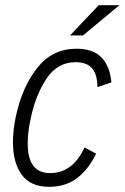

<svg xmlns="http://www.w3.org/2000/svg" viewBox="-20 -710 481 741"><path d="M30 -161Q30 -207 41 -260Q66 -376 124.5 -449Q183 -522 275 -522Q339 -522 371.5 -488.5Q404 -455 410 -392L356 -374Q356 -421 336 -445.5Q316 -470 271 -470Q201 -470 158.5 -405Q116 -340 98 -250Q87 -201 87 -156Q87 -42 173 -42Q261 -42 306 -141L351 -117Q320 -54 276 -21.5Q232 11 170 11Q98 11 64 -35.5Q30 -82 30 -161ZM361 -690H441L300 -573H250Z"/></svg>

Font: Decalotype Light Italic
Style: Regular
Weight: 300
Italic angle: -12°
Designer: Alfredo Marco Pradil
Foundry: Alfredo Marco Pradil
Version: Version 1.0